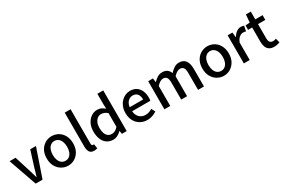

<svg xmlns="http://www.w3.org/2000/svg" viewBox="105 -2022 4796 3260"><g transform="rotate(-30 2503.5 -391.5)"><path d="M207 0 14 -551H131L225 -254Q237 -214 249 -172.5Q261 -131 273 -90H277Q290 -131 302 -172.5Q314 -214 325 -254L419 -551H531L342 0Z M843 14Q775 14 715.5 -20.5Q656 -55 619.5 -119.5Q583 -184 583 -275Q583 -367 619.5 -431.5Q656 -496 715.5 -530Q775 -564 843 -564Q893 -564 940 -544.5Q987 -525 1023 -488Q1059 -451 1080 -397.5Q1101 -344 1101 -275Q1101 -184 1064.5 -119.5Q1028 -55 969.5 -20.5Q911 14 843 14ZM843 -82Q886 -82 917.5 -106Q949 -130 966 -173.5Q983 -217 983 -275Q983 -333 966 -376.5Q949 -420 917.5 -444.5Q886 -469 843 -469Q799 -469 767.5 -444.5Q736 -420 719 -376.5Q702 -333 702 -275Q702 -217 719 -173.5Q736 -130 767.5 -106Q799 -82 843 -82Z M1351 14Q1309 14 1284 -3.5Q1259 -21 1248 -53.5Q1237 -86 1237 -130V-797H1352V-124Q1352 -101 1360.5 -91.5Q1369 -82 1379 -82Q1383 -82 1387 -82.5Q1391 -83 1399 -84L1413 3Q1403 7 1388 10.5Q1373 14 1351 14Z M1724 14Q1656 14 1605 -20Q1554 -54 1526 -119Q1498 -184 1498 -275Q1498 -364 1531.5 -429Q1565 -494 1618.5 -529Q1672 -564 1733 -564Q1781 -564 1814.5 -547.5Q1848 -531 1881 -502L1877 -593V-797H1992V0H1898L1888 -62H1885Q1854 -30 1813 -8Q1772 14 1724 14ZM1752 -83Q1787 -83 1817 -99Q1847 -115 1877 -150V-418Q1847 -445 1817 -456.5Q1787 -468 1756 -468Q1718 -468 1686.5 -444.5Q1655 -421 1636 -378.5Q1617 -336 1617 -276Q1617 -214 1633 -170.5Q1649 -127 1679.5 -105Q1710 -83 1752 -83Z M2395 14Q2320 14 2259 -20.5Q2198 -55 2162 -119.5Q2126 -184 2126 -275Q2126 -342 2147 -395.5Q2168 -449 2204 -486.5Q2240 -524 2285 -544Q2330 -564 2377 -564Q2450 -564 2500 -531.5Q2550 -499 2576 -440.5Q2602 -382 2602 -304Q2602 -287 2600.5 -271.5Q2599 -256 2596 -245H2239Q2244 -193 2266.5 -155.5Q2289 -118 2325.5 -97.5Q2362 -77 2409 -77Q2446 -77 2478 -88Q2510 -99 2540 -118L2580 -45Q2542 -20 2495.5 -3Q2449 14 2395 14ZM2238 -325H2502Q2502 -395 2470.5 -434Q2439 -473 2379 -473Q2345 -473 2315 -456Q2285 -439 2264.5 -406Q2244 -373 2238 -325Z M2731 0V-551H2825L2835 -473H2837Q2873 -511 2914.5 -537.5Q2956 -564 3008 -564Q3069 -564 3105 -537.5Q3141 -511 3159 -463Q3200 -507 3243.5 -535.5Q3287 -564 3338 -564Q3424 -564 3465.5 -507.5Q3507 -451 3507 -346V0H3391V-332Q3391 -403 3369 -433.5Q3347 -464 3300 -464Q3272 -464 3241.5 -446Q3211 -428 3176 -390V0H3061V-332Q3061 -403 3039 -433.5Q3017 -464 2969 -464Q2942 -464 2911 -446Q2880 -428 2846 -390V0Z M3895 14Q3827 14 3767.5 -20.5Q3708 -55 3671.5 -119.5Q3635 -184 3635 -275Q3635 -367 3671.5 -431.5Q3708 -496 3767.5 -530Q3827 -564 3895 -564Q3945 -564 3992 -544.5Q4039 -525 4075 -488Q4111 -451 4132 -397.5Q4153 -344 4153 -275Q4153 -184 4116.5 -119.5Q4080 -55 4021.5 -20.5Q3963 14 3895 14ZM3895 -82Q3938 -82 3969.5 -106Q4001 -130 4018 -173.5Q4035 -217 4035 -275Q4035 -333 4018 -376.5Q4001 -420 3969.5 -444.5Q3938 -469 3895 -469Q3851 -469 3819.5 -444.5Q3788 -420 3771 -376.5Q3754 -333 3754 -275Q3754 -217 3771 -173.5Q3788 -130 3819.5 -106Q3851 -82 3895 -82Z M4289 0V-551H4383L4393 -452H4395Q4425 -505 4466 -534.5Q4507 -564 4552 -564Q4572 -564 4586 -561Q4600 -558 4613 -553L4593 -452Q4578 -457 4566 -459Q4554 -461 4537 -461Q4504 -461 4467 -434.5Q4430 -408 4404 -342V0Z M4883 14Q4821 14 4784.5 -10.5Q4748 -35 4732 -78.5Q4716 -122 4716 -180V-458H4636V-544L4722 -551L4735 -703H4831V-551H4974V-458H4831V-179Q4831 -130 4850 -104.5Q4869 -79 4912 -79Q4926 -79 4942 -83Q4958 -87 4970 -92L4991 -7Q4969 0 4941.5 7Q4914 14 4883 14Z"/></g></svg>

Font: Noto Sans SC Thin Medium
Style: Regular
Weight: 500
Version: Version 2.004-H2;hotconv 1.0.118;makeotfexe 2.5.65603